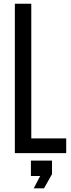

<svg xmlns="http://www.w3.org/2000/svg" viewBox="-20 -820 382 1028"><path d="M59.5 0V-800H147.5V-79H334.5V0ZM160.5 188.5 195 122.5H145.5V40H258.5V112.5L215.5 188.5Z"/></svg>

Font: Big Shoulders Text Thin Medium
Style: Regular
Weight: 500
Version: Version 2.002